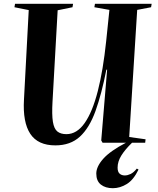

<svg xmlns="http://www.w3.org/2000/svg" viewBox="-20 -750 830 1009"><path d="M573 239Q534 239 510 220Q486 201 486 162Q486 126 522 85Q558 44 642 0H519L512 -12L543 -384H539Q514 -256 482 -167Q450 -78 400 -32Q350 14 271 14Q179 14 139 -47Q99 -108 106 -227L131 -697L56 -712L59 -730H364L361 -712L283 -696L256 -216Q252 -147 258 -110Q264 -73 281.5 -59Q299 -45 329 -45Q384 -45 425 -103.5Q466 -162 494 -271.5Q522 -381 538 -534L555 -698L476 -712L479 -730H777L774 -712L701 -698L659 -30L745 -18L743 0H674Q637 36 617.5 67.5Q598 99 598 131Q598 153 608.5 162.5Q619 172 636 172Q650 172 666 164.5Q682 157 699 136L708 141Q682 195 646.5 217Q611 239 573 239Z"/></svg>

Font: Literata 72pt
Style: Bold Italic
Weight: 700
Italic angle: -2°
Designer: Latin by Veronika Burian and Jose Scaglione. Greek by Irene Vlachou. Cyrillic by Vera Evstafieva
Foundry: TypeTogether
Version: Version 3.002